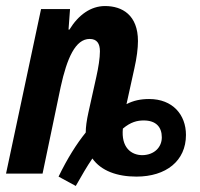

<svg xmlns="http://www.w3.org/2000/svg" viewBox="-27 -575 664 636"><path d="M167 10 224 41C244 6 261 -24 279 -50C308 -9 361 10 425 10C523 10 589 -42 589 -128C589 -195 545 -247 467 -247C439 -247 415 -242 392 -230L418 -348C426 -383 430 -415 430 -439C430 -525 378 -555 321 -555C274 -555 233 -526 203 -477H200L205 -545H109L-7 0H114L174 -287C195 -383 223 -446 270 -446C294 -446 304 -431 304 -405C304 -383 299 -351 292 -320L266 -203C260 -176 257 -154 257 -136C227 -99 196 -50 167 10ZM445 -61C407 -61 374 -87 380 -149C406 -171 428 -176 449 -176C490 -176 509 -154 509 -120C509 -88 485 -62 445 -61Z"/></svg>

Font: Noto Sans ExtraCondensed
Style: Bold Italic
Weight: 700
Width: 2
Italic angle: -12°
Designer: Monotype Design Team
Foundry: Monotype Imaging Inc.
Version: Version 2.013